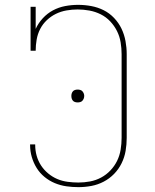

<svg xmlns="http://www.w3.org/2000/svg" viewBox="-20 -763 640 791"><path d="M303 8Q278 8 253.5 4.5Q229 1 206 -8.5Q183 -18 163.5 -34Q144 -50 131 -71Q118 -92 111 -116Q104 -140 104 -165Q104 -166 104 -166.5Q104 -167 104 -168H125Q125 -167 125 -166.5Q125 -166 125 -166Q125 -143 131 -121.5Q137 -100 149 -81.5Q161 -63 178.5 -48.5Q196 -34 216 -25.5Q236 -17 258.5 -14Q281 -11 303 -11Q327 -11 351 -15.5Q375 -20 396.5 -31.5Q418 -43 435 -61Q452 -79 462.5 -100.5Q473 -122 477 -146.5Q481 -171 481 -195V-540Q481 -564 477 -588.5Q473 -613 462 -635Q451 -657 434 -675Q417 -693 395 -704Q373 -715 348.5 -719.5Q324 -724 300 -724Q277 -724 254 -720Q231 -716 210.5 -706Q190 -696 173 -680Q156 -664 145.5 -643.5Q135 -623 131 -600Q127 -577 127 -554H106V-735H127V-644Q138 -668 156.5 -688Q175 -708 198.5 -720.5Q222 -733 248.5 -738Q275 -743 302 -743Q329 -743 356 -738Q383 -733 407 -721Q431 -709 450 -689Q469 -669 480.5 -645Q492 -621 497 -594Q502 -567 502 -540V-195Q502 -168 497.5 -141.5Q493 -115 481 -90.5Q469 -66 450 -46.5Q431 -27 407 -14.5Q383 -2 356.5 3Q330 8 303 8ZM300 -341Q295 -341 289.5 -342.5Q284 -344 280.5 -348Q277 -352 275.5 -357Q274 -362 274 -368Q274 -373 275.5 -378Q277 -383 280.5 -387Q284 -391 289.5 -392.5Q295 -394 300 -394Q305 -394 310.5 -392.5Q316 -391 319.5 -387Q323 -383 325 -378Q327 -373 327 -368Q327 -362 325 -357Q323 -352 319.5 -348Q316 -344 310.5 -342.5Q305 -341 300 -341Z"/></svg>

Font: Iosevka Curly Slab ThEx
Style: Regular
Weight: 100
Width: 7
Monospace: yes
Designer: Belleve Invis
Foundry: Belleve Invis
Version: Version 11.1.0; ttfautohint (v1.8.3)